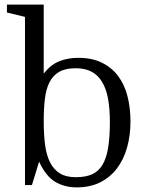

<svg xmlns="http://www.w3.org/2000/svg" viewBox="-20 -800 635 830"><path d="M544 -275Q544 -334 531 -384.5Q518 -435 490.5 -471.5Q463 -508 420.5 -529Q378 -550 319 -550Q272 -550 235.5 -535Q199 -520 169 -482V-780H10V-746L88 -727V0H118L149 -101Q179 -37 219.5 -13.5Q260 10 311 10Q370 10 413.5 -12Q457 -34 486 -72.5Q515 -111 529.5 -163Q544 -215 544 -275ZM169 -276Q169 -330 174 -372.5Q179 -415 194 -444.5Q209 -474 236 -489.5Q263 -505 307 -505Q347 -505 375 -490.5Q403 -476 421 -446.5Q439 -417 447 -373.5Q455 -330 455 -272Q455 -207 447.5 -161.5Q440 -116 423 -87.5Q406 -59 378 -46.5Q350 -34 308 -34Q266 -34 239.5 -50Q213 -66 197 -97Q181 -128 175 -173Q169 -218 169 -276Z"/></svg>

Font: GradeGX
Style: Regular
Weight: 100
Width: 1
Designer: Adam Twardoch
Foundry: Adam Twardoch
Version: Version 2.002; DEVELOPMENT